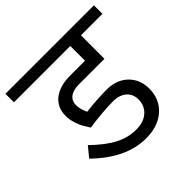

<svg xmlns="http://www.w3.org/2000/svg" viewBox="-194 -847 1005 1005"><g transform="rotate(-45 308.5 -345.0)"><path d="M290 -451Q246 -451 223 -433.5Q200 -416 200 -384Q200 -357 217 -319Q304 -329 371 -329Q444 -329 488.5 -286Q533 -243 533 -175Q533 -98 480 -50Q427 -2 337 -2Q190 -2 51 -138L96 -193Q164 -127 219.5 -99Q275 -71 332 -71Q389 -71 421 -100Q453 -129 453 -175Q453 -214 426 -238Q399 -262 350 -262Q282 -262 172 -247Q156 -272 148 -286Q140 -300 131 -328Q122 -356 122 -383Q122 -446 166.5 -481Q211 -516 290 -516H398V-625H-19V-688H636V-625H477V-451Z"/></g></svg>

Font: FiraGO Book
Style: Regular
Weight: 350
Designer: bBox Type
Foundry: bBox Type GmbH
Version: Version 1.001;PS 001.001;hotconv 1.0.88;makeotf.lib2.5.64775